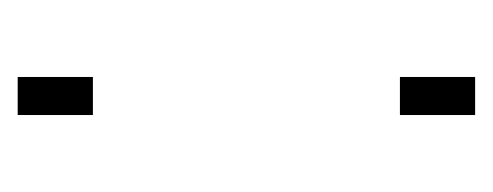

<svg xmlns="http://www.w3.org/2000/svg" viewBox="-190 -367 557 217"><g transform="rotate(-90 88.5 -258.5)"><path d="M67 -432V-517H110V-432ZM67 0V-85H110V0Z"/></g></svg>

Font: Raleway Thin Light
Style: Regular
Weight: 300
Version: Version 4.026